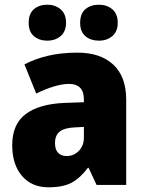

<svg xmlns="http://www.w3.org/2000/svg" viewBox="-20 -787 616 817"><path d="M310 -563Q407 -563 462 -512Q517 -461 517 -363V0H391L357 -73H354Q322 -30 285.5 -10Q249 10 186 10Q115 10 73.5 -38.5Q32 -87 32 -169Q32 -258 88.5 -301Q145 -344 252 -349L337 -352V-362Q337 -398 320.5 -414Q304 -430 275 -430Q245 -430 209 -419Q173 -408 134 -389L84 -513Q129 -537 185.5 -550Q242 -563 310 -563ZM299 -245Q253 -243 233.5 -226.5Q214 -210 214 -179Q214 -150 227.5 -136.5Q241 -123 263 -123Q294 -123 315.5 -145Q337 -167 337 -202V-247ZM102 -690Q102 -729 124.5 -748Q147 -767 181 -767Q215 -767 238 -747.5Q261 -728 261 -690Q261 -653 238 -633.5Q215 -614 181 -614Q147 -614 124.5 -633Q102 -652 102 -690ZM321 -690Q321 -729 343.5 -748Q366 -767 401 -767Q435 -767 458 -747.5Q481 -728 481 -690Q481 -653 458 -633.5Q435 -614 401 -614Q366 -614 343.5 -633Q321 -652 321 -690Z"/></svg>

Font: Noto Sans Malayalam SemiCondensed Black
Style: Regular
Weight: 900
Width: 4
Designer: Jelle Bosma - Monotype Design Team
Foundry: Monotype Imaging Inc.
Version: Version 2.104; ttfautohint (v1.8.4.7-5d5b)